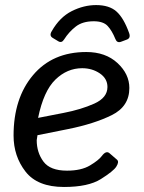

<svg xmlns="http://www.w3.org/2000/svg" viewBox="-20 -725 566 753"><path d="M486.3 -595.7Q493.6 -575.7 477.5 -569.8L454.1 -561Q438.9 -555.7 432.6 -571.8Q419.4 -604.5 402.3 -623Q385.2 -641.6 347.6 -641.6Q303.7 -641.6 277.1 -620.8Q250.4 -600.1 231.4 -570.3Q222.1 -555.2 208.9 -563L187 -576.2Q171.8 -585 183.1 -603Q214.3 -657.7 261.4 -681.4Q308.6 -705.1 356.9 -705.1Q408.7 -705.1 437 -679.7Q465.3 -654.3 486.3 -595.7ZM33.2 -193.4Q33.2 -339.8 109.6 -430.4Q186 -521 318.4 -521Q394 -521 440.7 -477.8Q487.3 -434.6 487.3 -379.9Q487.3 -307.6 418.2 -273.4Q349.1 -239.3 247.1 -218.8L127 -194.8Q124 -176.3 124 -175.3Q124 -127 150.4 -91.3Q176.8 -55.7 242.7 -55.7Q298.8 -55.7 333 -76.2Q367.2 -96.7 379.4 -113.3Q396.5 -136.2 410.2 -123.5L439 -98.6Q448.2 -90.3 436 -71.3Q424.8 -53.7 375.5 -22.7Q326.2 8.3 231 8.3Q127 8.3 80.1 -52Q33.2 -112.3 33.2 -193.4ZM129.4 -262.7 229.5 -282.2Q297.9 -295.4 349.6 -318.6Q401.4 -341.8 401.4 -383.8Q401.4 -417 371.3 -437.3Q341.3 -457.5 302.2 -457.5Q243.2 -457.5 197 -412.6Q150.9 -367.7 129.4 -262.7Z"/></svg>

Font: Istok Web
Style: BoldItalic
Weight: 700
Italic angle: -13°
Designer: Andrey V. Panov
Foundry: Andrey V. Panov
Version: Version 1.0.2g